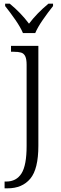

<svg xmlns="http://www.w3.org/2000/svg" viewBox="-20 -786 333 1046"><path d="M5 203H14Q69 203 97 159Q125 115 125 9V-433Q125 -464 117.5 -479.5Q110 -495 95 -499.5Q80 -504 54 -504H40V-536H189V8Q189 135 145 187.5Q101 240 21 240H5ZM8 -753V-766H33Q93 -717 138 -657Q182 -715 244 -766H269V-753Q241 -718 213 -677.5Q185 -637 172 -606H105Q92 -637 64 -677.5Q36 -718 8 -753Z"/></svg>

Font: Noto Serif Light
Style: Regular
Weight: 300
Designer: Monotype Design Team
Foundry: Monotype Imaging Inc.
Version: Version 1.001